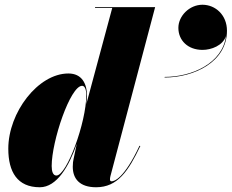

<svg xmlns="http://www.w3.org/2000/svg" viewBox="-20 -780 978 810"><path d="M732.5 -662.5C732.5 -610 772 -569.5 834.5 -569.5C871.5 -569.5 920 -587.5 933.5 -628C918.5 -513 790 -455.5 674.5 -455.5V-453C798.5 -453 937.5 -518.5 937.5 -650.5C937.5 -716.5 889 -760 834 -760C779.5 -760 732.5 -713 732.5 -662.5ZM347 -375C347 -428.5 324.5 -470 268.5 -470C140.5 -470 15 -305.5 15 -152.5C15 -55 53 10 148 10C220 10 271.5 -79.5 304 -173.5L290.5 -110C288.5 -101.5 287 -91 287 -76.5C287 -25.5 316.5 10 385.5 10C476 10 521.5 -58 572 -164L568.5 -165C503 -25.5 461.5 -15 450.5 -15C445 -15 444 -19.5 444 -23C444 -27.5 444.5 -31.5 446 -37.5L634.5 -750H381V-746.5H453.5L344 -340C346 -355 347 -367 347 -375ZM344 -378.5C344 -264 262 -39.5 218 -39.5C203.5 -39.5 198 -57 198 -79.5C198 -184.5 276.5 -418 326.5 -418C336.5 -418 344 -405 344 -378.5Z"/></svg>

Font: Bodoni* 48pt Fatface
Style: Italic
Weight: 900
Italic angle: -13°
Version: Version 2.3